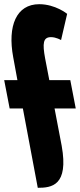

<svg xmlns="http://www.w3.org/2000/svg" viewBox="-74 -895 381 915"><path d="M9 -513H-54L-28 -378H35L106 0C172 0 254 -10 220 -200L186 -378H287L261 -513H161L141 -617C128 -688 131 -718 169 -718C194 -718 217 -704 217 -704L246 -829C246 -829 190 -875 113 -875C4 -875 -39 -772 -11 -622Z"/></svg>

Font: Poland Can Into
Style: Bold
Weight: 700
Foundry: Cannot Into Space Fonts
Version: Version 0.99